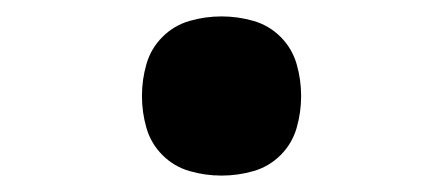

<svg xmlns="http://www.w3.org/2000/svg" viewBox="-20 -457 540 234"><path d="M250 -243Q230 -243 211 -248.5Q192 -254 178 -268Q164 -282 158.5 -301Q153 -320 153 -340Q153 -360 158.5 -379Q164 -398 178 -412Q192 -426 211 -431.5Q230 -437 250 -437Q270 -437 289 -431.5Q308 -426 322 -412Q336 -398 341.5 -379Q347 -360 347 -340Q347 -320 341.5 -301Q336 -282 322 -268Q308 -254 289 -248.5Q270 -243 250 -243Z"/></svg>

Font: Iosevka Algr
Style: Bold
Weight: 700
Monospace: yes
Designer: Belleve Invis
Foundry: Belleve Invis
Version: Version 26.0.2; ttfautohint (v1.8.3)